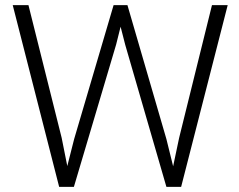

<svg xmlns="http://www.w3.org/2000/svg" viewBox="-20 -731 936 751"><path d="M221.2 -191.9 243.2 -81.5 270 -187 424.3 -710.9H478.5L630.9 -187L657.2 -80.6L680.7 -191.9L809.1 -710.9H870.6L688.5 0H630.9L469.7 -556.2L451.7 -626.5L434.1 -556.2L269 0H211.4L29.8 -710.9H91.3Z"/></svg>

Font: Vazir Thin
Style: Thin
Weight: 100
Designer: Saber Rastikerdar
Foundry: Saber Rastikerdar
Version: Version 30.0.0